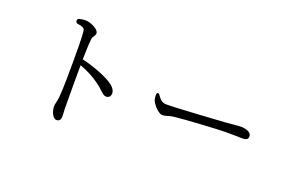

<svg xmlns="http://www.w3.org/2000/svg" viewBox="-103 -1104 2206 1493"><g transform="rotate(20 1000.0 -358.0)"><path d="M440 45C461 45 474 32 474 3C474 -4 474 -12 473 -22C472 -40 471 -60 471 -87C470 -191 470 -349 471 -420C540 -394 593 -365 633 -335C660 -316 676 -301 687 -290C710 -270 721 -258 741 -258C764 -258 777 -277 777 -297C777 -330 748 -356 719 -374C660 -410 566 -446 471 -468C472 -522 474 -592 479 -640C482 -654 487 -661 494 -671C498 -677 502 -683 502 -695C502 -728 429 -761 388 -761C374 -761 359 -759 340 -755C328 -752 322 -746 323 -734C323 -723 329 -715 342 -714C381 -708 398 -701 401 -679C407 -628 407 -522 407 -442C407 -364 407 -199 399 -125C397 -108 394 -94 391 -81C388 -70 386 -59 386 -47C386 -14 406 45 440 45Z M1200 -272C1213 -272 1223 -275 1237 -279C1250 -283 1268 -289 1301 -292C1376 -301 1650 -317 1715 -317C1734 -317 1751 -317 1766 -316H1800C1817 -315 1832 -315 1847 -315C1880 -315 1894 -325 1894 -349C1894 -382 1847 -397 1807 -397C1794 -397 1781 -396 1762 -394L1752 -393C1734 -391 1713 -389 1684 -387C1637 -384 1292 -361 1201 -361C1162 -361 1145 -385 1127 -410C1121 -420 1115 -423 1109 -422C1103 -420 1099 -413 1100 -401C1100 -386 1101 -371 1107 -356C1124 -319 1172 -272 1200 -272Z"/></g></svg>

Font: 寒蝉锦书宋 Text
Style: Regular
Weight: 400
Designer: 寒蝉锦书宋{Warren} 思源宋体{Ryoko NISHIZUKA 西塚涼子 (kana & ideographs); Frank Grießhammer (Latin, Greek & Cyrillic); Wenlong ZHANG 
Foundry: Adobe & ChillType
Version: Version 2.000;Glyphs 3.1.1 (3135)